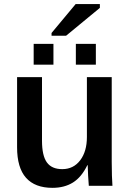

<svg xmlns="http://www.w3.org/2000/svg" viewBox="-20 -903 633 933"><path d="M404.3 -100.1Q376 -42 334.5 -16.1Q293 9.8 234.9 9.8Q149.9 9.8 106.4 -39.1Q63 -87.9 63 -187.5V-528.3H184.1V-219.2Q184.1 -146.5 207.8 -113.8Q231.4 -81.1 282.7 -81.1Q336.9 -81.1 369.6 -124Q402.3 -167 402.3 -237.3V-528.3H522.9V-116.2Q522.9 -78.6 523.9 -49.6Q524.9 -20.5 526.4 0H411.6Q409.7 -24.4 408.2 -48.8Q406.7 -73.2 406.2 -100.1ZM445.8 -689.9V-588.9H348.6V-689.9ZM239.7 -689.9V-588.9H143.6V-689.9ZM465.3 -864.7 301.3 -729.5H230.5V-742.7L347.7 -883.3H465.3Z"/></svg>

Font: Arimo SemiBold
Style: Regular
Weight: 600
Designer: Steve Matteson
Foundry: Monotype Imaging Inc.
Version: Version 1.33